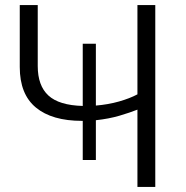

<svg xmlns="http://www.w3.org/2000/svg" viewBox="-20 -733 728 753"><path d="M304.5 -105.5V-259Q303 -259 301.5 -259Q184 -259 120.8 -311.2Q57.5 -363.5 57.5 -470V-713H128V-474Q128 -397 169.8 -358.5Q211.5 -320 304.5 -317.5V-561.5H356V-319Q404.5 -323 446.8 -335Q489 -347 519 -363V-713H589V0H519V-303Q490 -291.5 448.5 -279.2Q407 -267 356 -261.5V-105.5Z"/></svg>

Font: Commissioner Light
Style: Regular
Weight: 300
Designer: Kostas Bartsokas
Foundry: Kostas Bartsokas
Version: Version 1.000; ttfautohint (v1.8.3)